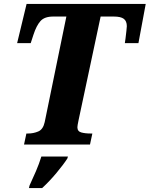

<svg xmlns="http://www.w3.org/2000/svg" viewBox="-20 -734 760 975"><path d="M102 0 114 -56H122Q150 -56 174.5 -66.5Q199 -77 207 -114L317 -650H250Q206 -650 185.5 -627Q165 -604 150 -558L136 -515H67L115 -714H720L683 -515H614Q615 -520 617.5 -539.5Q620 -559 622 -578Q624 -597 624 -601Q624 -627 608.5 -638.5Q593 -650 558 -650H491L379 -124Q376 -109 374.5 -101Q373 -93 373 -88Q373 -67 392.5 -61.5Q412 -56 441 -56H449L437 0ZM130 208Q146 174 162.5 135.5Q179 97 190 61H325L322 71Q302 102 266.5 144.5Q231 187 194 221H127Z"/></svg>

Font: Noto Serif SemiCondensed ExtraBold
Style: Italic
Weight: 800
Width: 4
Italic angle: -12°
Designer: Monotype Design Team
Foundry: Monotype Imaging Inc.
Version: Version 2.014; ttfautohint (v1.8.4.7-5d5b)